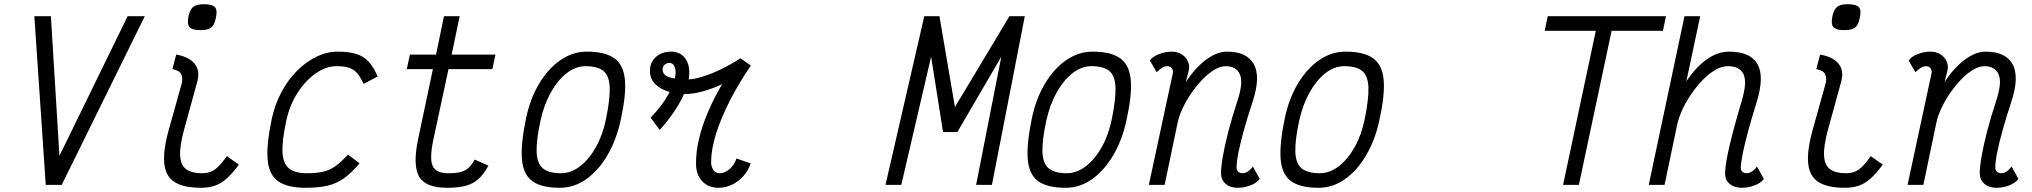

<svg xmlns="http://www.w3.org/2000/svg" viewBox="-20 -877 9640 911"><path d="M197 0 143 -800H221.5L262 -137.5L585.5 -800H667L273 0Z M933 14Q853.5 14 810.2 -12Q767 -38 759.8 -98.5Q752.5 -159 781 -262L842 -480Q848.5 -507.5 839.8 -525.2Q831 -543 798 -549L816 -618Q875 -608 902.2 -576.2Q929.5 -544.5 917 -493L853.5 -262Q832 -183 834.8 -137.8Q837.5 -92.5 863.8 -73.8Q890 -55 938 -55Q962 -55 980 -62Q998 -69 1016 -86.8Q1034 -104.5 1056.5 -136L1113.5 -96Q1083.5 -55 1056.2 -30.5Q1029 -6 999.8 4Q970.5 14 933 14ZM932 -734Q891.5 -734 879 -748.5Q866.5 -763 874.5 -800.5Q882 -833 897.5 -845Q913 -857 947 -857Q988 -857 1000.2 -842.8Q1012.5 -828.5 1004 -790.5Q997.5 -758 981.8 -746Q966 -734 932 -734Z M1631 -143.5 1686 -102Q1648.5 -57.5 1613.2 -32Q1578 -6.5 1535 3.8Q1492 14 1430 14Q1344.5 14 1300.5 -16.5Q1256.5 -47 1250 -118.5Q1243.5 -190 1269.5 -313Q1284.5 -383 1316 -441.2Q1347.5 -499.5 1390.2 -542Q1433 -584.5 1482.2 -608.2Q1531.5 -632 1582 -632Q1635.5 -632 1670.5 -621Q1705.5 -610 1729.2 -584.2Q1753 -558.5 1772 -514L1705 -479Q1690.5 -512 1674 -530.5Q1657.5 -549 1634.5 -556Q1611.5 -563 1576 -563Q1528 -563 1479.5 -529.8Q1431 -496.5 1393 -438.5Q1355 -380.5 1338.5 -305Q1317.5 -208.5 1320.5 -154Q1323.5 -99.5 1352 -77.2Q1380.5 -55 1436 -55Q1484 -55 1515.5 -62.8Q1547 -70.5 1573.2 -89.8Q1599.5 -109 1631 -143.5Z M2101 14Q1998 14 1968 -40.2Q1938 -94.5 1964 -217.5L2034 -549H1910L1925 -618H2049L2086.5 -800H2161L2123 -618H2331L2316 -549H2108L2036 -213.5Q2017.5 -126 2032.5 -90.5Q2047.5 -55 2107 -55Q2144 -55 2166.5 -61Q2189 -67 2204 -81.5Q2219 -96 2232.5 -120L2297.5 -91Q2275.5 -50.5 2250 -27.5Q2224.5 -4.5 2189 4.8Q2153.5 14 2101 14Z M2636 14Q2549 14 2505.8 -17.5Q2462.5 -49 2456.5 -120.8Q2450.5 -192.5 2475.5 -313Q2494.5 -406.5 2537 -478.2Q2579.5 -550 2638.2 -591Q2697 -632 2764 -632Q2851 -632 2895 -600.5Q2939 -569 2945.2 -497.5Q2951.5 -426 2924.5 -305Q2904.5 -212.5 2862 -140.2Q2819.5 -68 2761.8 -27Q2704 14 2636 14ZM2642 -55Q2689 -55 2732 -88Q2775 -121 2807.8 -179.5Q2840.5 -238 2855.5 -313Q2875 -409 2872.8 -463.5Q2870.5 -518 2843 -540.5Q2815.5 -563 2758 -563Q2711.5 -563 2669 -530Q2626.5 -497 2594 -439Q2561.5 -381 2544.5 -305Q2524 -209.5 2526.2 -154.8Q2528.5 -100 2556.8 -77.5Q2585 -55 2642 -55Z M3110 -260.5 3067 -319Q3120.5 -373 3153 -432.2Q3185.5 -491.5 3185.5 -533.5Q3185.5 -553.5 3178 -566Q3170.5 -578.5 3156 -578.5Q3142.5 -578.5 3133.2 -569.5Q3124 -560.5 3124 -546.5Q3124 -521 3156 -510.5Q3188 -500 3240 -500Q3270 -500 3311.8 -512.8Q3353.5 -525.5 3400.8 -548.2Q3448 -571 3493 -600.5L3542.5 -566Q3486 -483 3443.5 -400.2Q3401 -317.5 3377.5 -242.2Q3354 -167 3354 -106Q3355 -83 3366 -69Q3377 -55 3394 -55Q3419 -55 3441.8 -74.8Q3464.5 -94.5 3474.5 -125L3542 -101.5Q3530.5 -67.5 3507 -41.2Q3483.5 -15 3453 -0.5Q3422.5 14 3389 14Q3340.5 14 3311.2 -17.8Q3282 -49.5 3282.5 -101Q3282 -155 3296.2 -216.2Q3310.5 -277.5 3338.5 -343.8Q3366.5 -410 3406 -477.5Q3359.5 -455.5 3313.5 -443.2Q3267.5 -431 3235 -431Q3157.5 -431 3110.5 -461Q3063.5 -491 3064 -539Q3063 -580 3091.2 -606Q3119.5 -632 3165 -632Q3204.5 -632 3228 -604Q3251.5 -576 3250.5 -530Q3251 -496 3233.8 -450.8Q3216.5 -405.5 3184.8 -356.5Q3153 -307.5 3110 -260.5Z M4181.5 0 4365.5 -800H4437.5L4511 -369L4769.5 -800H4842.5L4686.5 0H4611.5L4731 -608L4522.5 -250.5H4454.5L4398 -608L4256.5 0Z M5036 14Q4949 14 4905.8 -17.5Q4862.5 -49 4856.5 -120.8Q4850.5 -192.5 4875.5 -313Q4894.5 -406.5 4937 -478.2Q4979.5 -550 5038.2 -591Q5097 -632 5164 -632Q5251 -632 5295 -600.5Q5339 -569 5345.2 -497.5Q5351.5 -426 5324.5 -305Q5304.5 -212.5 5262 -140.2Q5219.5 -68 5161.8 -27Q5104 14 5036 14ZM5042 -55Q5089 -55 5132 -88Q5175 -121 5207.8 -179.5Q5240.5 -238 5255.5 -313Q5275 -409 5272.8 -463.5Q5270.5 -518 5243 -540.5Q5215.5 -563 5158 -563Q5111.5 -563 5069 -530Q5026.5 -497 4994 -439Q4961.5 -381 4944.5 -305Q4924 -209.5 4926.2 -154.8Q4928.5 -100 4956.8 -77.5Q4985 -55 5042 -55Z M5924.5 -87 5957 -28Q5943.5 -9 5913.5 2.5Q5883.5 14 5853 14Q5817 14 5795.8 -4.5Q5774.5 -23 5773.5 -53Q5773 -81.5 5781.8 -133Q5790.5 -184.5 5808.2 -253Q5826 -321.5 5852 -400.5Q5880 -486 5862.8 -524.5Q5845.5 -563 5796 -563Q5771 -563 5742.5 -546.2Q5714 -529.5 5686.2 -500.8Q5658.5 -472 5634 -437Q5609.5 -402 5591.8 -364.2Q5574 -326.5 5567 -292L5506 0H5431L5543 -521Q5543.5 -525 5544.8 -530Q5546 -535 5545 -539.5Q5544 -550.5 5536.8 -556.8Q5529.5 -563 5517 -563Q5508 -563 5496.2 -556.8Q5484.5 -550.5 5468 -534.5L5436 -590Q5450 -609.5 5480 -620.8Q5510 -632 5540 -632Q5566.5 -632 5587 -619.2Q5607.5 -606.5 5617.2 -584Q5627 -561.5 5618 -532.5L5606.5 -488Q5650 -554 5701.5 -593Q5753 -632 5802 -632Q5896 -632 5929.2 -572.2Q5962.5 -512.5 5923 -393Q5900 -323.5 5882.8 -262Q5865.5 -200.5 5856 -153Q5846.5 -105.5 5847.5 -79Q5848 -68 5856 -61.5Q5864 -55 5876 -55Q5888 -55 5901.2 -63.8Q5914.5 -72.5 5924.5 -87Z M6236 14Q6149 14 6105.8 -17.5Q6062.5 -49 6056.5 -120.8Q6050.5 -192.5 6075.5 -313Q6094.5 -406.5 6137 -478.2Q6179.5 -550 6238.2 -591Q6297 -632 6364 -632Q6451 -632 6495 -600.5Q6539 -569 6545.2 -497.5Q6551.5 -426 6524.5 -305Q6504.5 -212.5 6462 -140.2Q6419.5 -68 6361.8 -27Q6304 14 6236 14ZM6242 -55Q6289 -55 6332 -88Q6375 -121 6407.8 -179.5Q6440.5 -238 6455.5 -313Q6475 -409 6472.8 -463.5Q6470.5 -518 6443 -540.5Q6415.5 -563 6358 -563Q6311.5 -563 6269 -530Q6226.5 -497 6194 -439Q6161.5 -381 6144.5 -305Q6124 -209.5 6126.2 -154.8Q6128.5 -100 6156.8 -77.5Q6185 -55 6242 -55Z M7396.5 0 7566.5 -800H7641.5L7471.5 0ZM7309.5 -731 7323.5 -800H7884.5L7870.5 -731Z M8316.5 -87 8349 -28Q8335.5 -9 8305.5 2.5Q8275.5 14 8245 14Q8209 14 8187 -4.5Q8165 -23 8165.5 -53Q8165 -81.5 8174.8 -132.5Q8184.5 -183.5 8202.8 -252Q8221 -320.5 8244.5 -400Q8270.5 -486 8252.8 -524.5Q8235 -563 8178 -563Q8150 -563 8119.8 -545.8Q8089.5 -528.5 8060.2 -498.8Q8031 -469 8005.8 -432.5Q7980.5 -396 7962.5 -356.8Q7944.5 -317.5 7937 -281.5L7878 0H7803L7972.5 -800H8047L7981.5 -491.5Q8024 -555.5 8076.2 -593.8Q8128.5 -632 8184 -632Q8285 -632 8318.8 -573Q8352.5 -514 8315 -392.5Q8293.5 -323.5 8276.5 -261.8Q8259.5 -200 8249.8 -152.8Q8240 -105.5 8239.5 -79Q8240 -68 8248 -61.5Q8256 -55 8268 -55Q8280 -55 8293.2 -63.8Q8306.5 -72.5 8316.5 -87Z M8733 14Q8653.5 14 8610.2 -12Q8567 -38 8559.8 -98.5Q8552.5 -159 8581 -262L8642 -480Q8648.5 -507.5 8639.8 -525.2Q8631 -543 8598 -549L8616 -618Q8675 -608 8702.2 -576.2Q8729.5 -544.5 8717 -493L8653.5 -262Q8632 -183 8634.8 -137.8Q8637.5 -92.5 8663.8 -73.8Q8690 -55 8738 -55Q8762 -55 8780 -62Q8798 -69 8816 -86.8Q8834 -104.5 8856.5 -136L8913.5 -96Q8883.5 -55 8856.2 -30.5Q8829 -6 8799.8 4Q8770.5 14 8733 14ZM8732 -734Q8691.5 -734 8679 -748.5Q8666.5 -763 8674.5 -800.5Q8682 -833 8697.5 -845Q8713 -857 8747 -857Q8788 -857 8800.2 -842.8Q8812.5 -828.5 8804 -790.5Q8797.5 -758 8781.8 -746Q8766 -734 8732 -734Z M9524.5 -87 9557 -28Q9543.5 -9 9513.5 2.5Q9483.5 14 9453 14Q9417 14 9395.8 -4.5Q9374.5 -23 9373.5 -53Q9373 -81.5 9381.8 -133Q9390.5 -184.5 9408.2 -253Q9426 -321.5 9452 -400.5Q9480 -486 9462.8 -524.5Q9445.5 -563 9396 -563Q9371 -563 9342.5 -546.2Q9314 -529.5 9286.2 -500.8Q9258.5 -472 9234 -437Q9209.5 -402 9191.8 -364.2Q9174 -326.5 9167 -292L9106 0H9031L9143 -521Q9143.5 -525 9144.8 -530Q9146 -535 9145 -539.5Q9144 -550.5 9136.8 -556.8Q9129.5 -563 9117 -563Q9108 -563 9096.2 -556.8Q9084.5 -550.5 9068 -534.5L9036 -590Q9050 -609.5 9080 -620.8Q9110 -632 9140 -632Q9166.5 -632 9187 -619.2Q9207.5 -606.5 9217.2 -584Q9227 -561.5 9218 -532.5L9206.5 -488Q9250 -554 9301.5 -593Q9353 -632 9402 -632Q9496 -632 9529.2 -572.2Q9562.5 -512.5 9523 -393Q9500 -323.5 9482.8 -262Q9465.5 -200.5 9456 -153Q9446.5 -105.5 9447.5 -79Q9448 -68 9456 -61.5Q9464 -55 9476 -55Q9488 -55 9501.2 -63.8Q9514.5 -72.5 9524.5 -87Z"/></svg>

Font: Victor Mono Thin
Style: Italic
Weight: 100
Italic angle: -12°
Monospace: yes
Designer: Rune Bjørnerås
Version: Version 1.561;gftools[0.9.30]